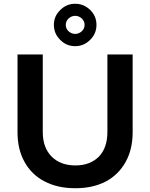

<svg xmlns="http://www.w3.org/2000/svg" viewBox="-20 -989 796 1019"><path d="M254 -158C223 -189 207 -233 207 -288V-700H73V-288C73 -227 85 -175 110 -130C135 -85 170 -50 217 -26C263 -2 317 10 380 10C442 10 496 -2 542 -26C587 -50 622 -85 647 -130C672 -175 684 -227 684 -288V-700H550V-288C550 -233 535 -189 505 -158C474 -127 433 -111 380 -111C327 -111 285 -127 254 -158ZM459 -936C436 -958 410 -969 379 -969C348 -969 322 -958 300 -936C277 -914 266 -888 266 -857C266 -826 277 -800 299 -778C321 -755 348 -744 379 -744C410 -744 436 -755 459 -778C481 -800 492 -826 492 -857C492 -888 481 -914 459 -936ZM344 -891C354 -900 366 -905 379 -905C392 -905 404 -900 414 -891C424 -881 429 -870 429 -857C429 -844 424 -832 414 -823C404 -814 392 -809 379 -809C366 -809 354 -814 344 -823C334 -832 329 -844 329 -857C329 -870 334 -881 344 -891Z"/></svg>

Font: Argentum Sans Medium
Style: Regular
Weight: 500
Designer: Julieta Ulanovsky
Foundry: Julieta Ulanovsky
Version: Version 5.001;January 29, 2019;FontCreator 11.5.0.2425 64-bi